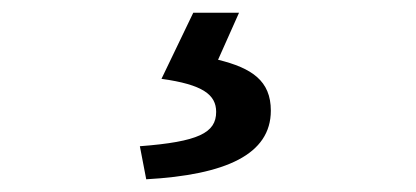

<svg xmlns="http://www.w3.org/2000/svg" viewBox="-20 -23 654 302"><path d="M200 207 210 259C335 252 406 220 406 151C406 104 376 84 323 71L356 -3H284L234 101C299 110 320 126 320 153C320 186 292 200 200 207Z"/></svg>

Font: Spoqa Han Sans Neo Medium
Style: Regular
Weight: 500
Designer: [Spoqa Han Sans Neo] Dong-huui Kim ___ Younghwa Kang ___ Yujin Lee ___ [Noto Sans] Ryoko NISHIZUKA ____ (kana & ideograp
Foundry: Spoqa (http://www.spoqa-han-sans.com)
Version: Version 1.100;hotconv 1.0.109;makeotfexe 2.5.65596